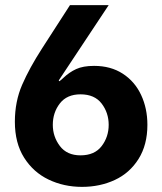

<svg xmlns="http://www.w3.org/2000/svg" viewBox="-20 -720 632 749"><path d="M38 -245Q38 -324 66.5 -389.5Q95 -455 144 -531L253 -700H404L209 -406L212 -403L227 -416Q250 -438 277 -450.5Q304 -463 347 -463Q412 -463 459 -432.5Q506 -402 530.5 -349.5Q555 -297 555 -233Q555 -155 520.5 -100Q486 -45 428 -18Q370 9 300 9Q229 9 169.5 -19.5Q110 -48 74 -105Q38 -162 38 -245ZM404 -233Q404 -280 376.5 -316Q349 -352 294 -352Q241 -352 213.5 -316.5Q186 -281 186 -233Q186 -187 213.5 -150.5Q241 -114 294 -114Q349 -114 376.5 -150Q404 -186 404 -233Z"/></svg>

Font: Be Vietnam ExtraBold
Style: Regular
Weight: 800
Designer: Gabriel Lam
Foundry: TypeRant
Version: Version 4.000